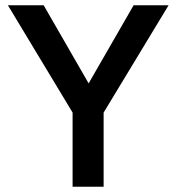

<svg xmlns="http://www.w3.org/2000/svg" viewBox="-20 -710 670 730"><path d="M10 -690H146L317 -393L488 -690H621L374 -282V0H256V-282Z"/></svg>

Font: Radio Canada Medium
Style: Regular
Weight: 500
Designer: Charles Daoud, Etienne Aubert Bonn, Alexandre Saumier Demers, Jacques Le Bailly
Foundry: Radio-Canada
Version: Version 2.104; ttfautohint (v1.8.4.7-5d5b);gftools[0.9.28.de